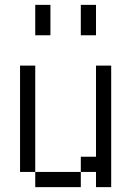

<svg xmlns="http://www.w3.org/2000/svg" viewBox="-20 -770 540 790"><path d="M125 -62.5V0H312.5V-62.5ZM125 -62.5V-500H62.5V-62.5ZM375 -62.5V0H437.5Q437.5 0 437.5 -500H375Q375 -500 375 -125H312.5V-62.5ZM125 -750Q125 -750 125 -625H187.5Q187.5 -625 187.5 -750ZM312.5 -750Q312.5 -750 312.5 -625H375Q375 -625 375 -750Z"/></svg>

Font: CalcUnifontExMono
Style: Regular
Weight: 500
Version: Version 15.0.06